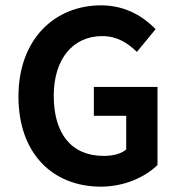

<svg xmlns="http://www.w3.org/2000/svg" viewBox="-20 -686 671 718"><path d="M49 -325C49 -109 180 12 357 12C446 12 523 -24 569 -69V-361H331V-253H452V-127C432 -110 401 -103 368 -103C245 -103 181 -188 181 -328C181 -467 254 -551 362 -551C419 -551 457 -525 492 -492L562 -577C518 -622 452 -666 358 -666C184 -666 49 -539 49 -325Z"/></svg>

Font: Source Sans Pro SemBd
Style: Regular
Weight: 700
Designer: Paul D. Hunt
Foundry: Adobe Systems Incorporated
Version: Version 2.020;PS 2.0;hotconv 1.0.86;makeotf.lib2.5.63406